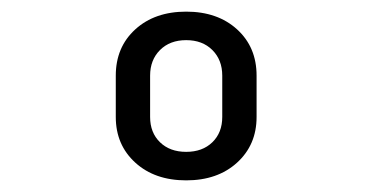

<svg xmlns="http://www.w3.org/2000/svg" viewBox="-20 -757 640 330"><path d="M300 -447Q246 -447 212.5 -477.5Q179 -508 179 -556V-627Q179 -676 212.5 -706.5Q246 -737 300 -737Q354 -737 387.5 -706.5Q421 -676 421 -627V-556Q421 -508 387.5 -477.5Q354 -447 300 -447ZM300 -496Q328 -496 345 -512.5Q362 -529 362 -556V-627Q362 -654 345 -671Q328 -688 300 -688Q272 -688 255 -671Q238 -654 238 -627V-556Q238 -529 255 -512.5Q272 -496 300 -496Z"/></svg>

Font: JetBrains Mono SemiBold
Style: Regular
Weight: 472
Monospace: yes
Designer: Philipp Nurullin, Konstantin Bulenkov
Foundry: JetBrains
Version: Version 2.305; ttfautohint (v1.8.4.7-5d5b)